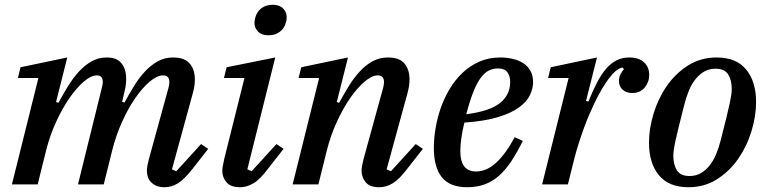

<svg xmlns="http://www.w3.org/2000/svg" viewBox="-20 -773 3225 805"><path d="M670 12Q650 12 636 6Q622 0 613 -9.5Q604 -19 600 -31Q596 -43 596 -56Q596 -67 598.5 -80.5Q601 -94 604 -105L687 -407Q690 -419 690 -429Q690 -457 664 -457Q639 -457 608.5 -431.5Q578 -406 548 -363Q518 -320 492 -262.5Q466 -205 450 -141L415 0H307L407 -405Q411 -420 411 -429Q411 -457 386 -457Q362 -457 332 -431.5Q302 -406 272 -363Q242 -320 215.5 -262.5Q189 -205 173 -141L138 0H30L141 -446H55L66 -491L262 -532L215 -345L225 -342Q245 -379 266 -413Q287 -447 311.5 -473.5Q336 -500 364.5 -516Q393 -532 428 -532Q470 -532 489.5 -507.5Q509 -483 509 -441Q509 -418 503 -393L492 -346L502 -343Q522 -380 543 -414Q564 -448 588.5 -474Q613 -500 641.5 -516Q670 -532 706 -532Q754 -532 775.5 -506.5Q797 -481 797 -440Q797 -425 794.5 -409.5Q792 -394 787 -377L701 -63L719 -55L823 -169L853 -149L788 -66Q753 -21 726 -4.5Q699 12 670 12Z M987 12Q947 12 929.5 -9Q912 -30 912 -56Q912 -67 915 -81Q918 -95 920 -106L1005 -446H919L930 -491L1134 -532L1017 -63L1035 -55L1139 -169L1169 -149L1104 -66Q1069 -19 1041 -3.5Q1013 12 987 12ZM1106 -625Q1077 -625 1062 -640.5Q1047 -656 1047 -676Q1047 -687 1050 -698Q1056 -723 1075.5 -738Q1095 -753 1123 -753Q1152 -753 1167 -737.5Q1182 -722 1182 -702Q1182 -697 1181.5 -691Q1181 -685 1179 -680Q1173 -655 1153.5 -640Q1134 -625 1106 -625Z M1570 12Q1530 12 1513 -9Q1496 -30 1496 -56Q1496 -67 1498.5 -80.5Q1501 -94 1504 -105L1587 -407Q1590 -419 1590 -429Q1590 -457 1564 -457Q1540 -457 1509.5 -431.5Q1479 -406 1449 -363Q1419 -320 1392.5 -262.5Q1366 -205 1350 -141L1315 0H1207L1318 -446H1232L1243 -491L1439 -532L1392 -345L1402 -342Q1422 -379 1443 -413Q1464 -447 1488.5 -473.5Q1513 -500 1542 -516Q1571 -532 1607 -532Q1655 -532 1676 -506.5Q1697 -481 1697 -440Q1697 -426 1694.5 -410Q1692 -394 1687 -377L1601 -63L1619 -55L1723 -169L1753 -149L1688 -66Q1654 -21 1626.5 -4.5Q1599 12 1570 12Z M1939 12Q1866 12 1832.5 -30Q1799 -72 1799 -153Q1799 -191 1806 -234Q1813 -277 1827.5 -319Q1842 -361 1865 -399.5Q1888 -438 1919 -467.5Q1950 -497 1989.5 -514.5Q2029 -532 2078 -532Q2104 -532 2128.5 -526.5Q2153 -521 2172.5 -509Q2192 -497 2203.5 -477Q2215 -457 2215 -428Q2215 -402 2202 -374.5Q2189 -347 2156.5 -323Q2124 -299 2068 -282Q2012 -265 1927 -259Q1919 -227 1914.5 -195.5Q1910 -164 1910 -139Q1910 -54 1976 -54Q2021 -54 2061.5 -92Q2102 -130 2138 -198L2172 -182Q2148 -134 2124 -97.5Q2100 -61 2072.5 -36.5Q2045 -12 2012 0Q1979 12 1939 12ZM1935 -294Q2035 -307 2077 -341.5Q2119 -376 2119 -429Q2119 -454 2107.5 -470Q2096 -486 2068 -486Q2046 -486 2028 -476.5Q2010 -467 1994 -444.5Q1978 -422 1963.5 -385Q1949 -348 1935 -294Z M2364 -446H2278L2289 -491L2483 -532L2437 -350L2447 -347Q2465 -392 2483 -426.5Q2501 -461 2521 -484.5Q2541 -508 2565 -520Q2589 -532 2618 -532Q2659 -532 2680.5 -511.5Q2702 -491 2702 -459Q2702 -429 2683 -406Q2664 -383 2631 -383Q2606 -383 2590.5 -397Q2575 -411 2575 -434Q2575 -448 2581.5 -461.5Q2588 -475 2596 -483L2590 -490Q2564 -485 2534 -445.5Q2504 -406 2474 -344Q2465 -325 2453 -298Q2441 -271 2429.5 -239.5Q2418 -208 2407 -174Q2396 -140 2388 -108L2361 0H2253Z M2871 -35Q2897 -35 2917.5 -46.5Q2938 -58 2954.5 -78.5Q2971 -99 2982.5 -126.5Q2994 -154 3002 -186Q3016 -241 3025 -277.5Q3034 -314 3039 -337.5Q3044 -361 3046 -375Q3048 -389 3048 -400Q3048 -437 3033 -461Q3018 -485 2980 -485Q2954 -485 2933.5 -473.5Q2913 -462 2896.5 -441.5Q2880 -421 2868.5 -393.5Q2857 -366 2849 -334Q2835 -279 2826 -242.5Q2817 -206 2812 -182.5Q2807 -159 2805 -144.5Q2803 -130 2803 -120Q2803 -83 2818 -59Q2833 -35 2871 -35ZM2866 12Q2784 12 2742.5 -38.5Q2701 -89 2701 -175Q2701 -233 2720 -296Q2739 -359 2775 -411.5Q2811 -464 2864 -498Q2917 -532 2985 -532Q3067 -532 3108.5 -481.5Q3150 -431 3150 -345Q3150 -287 3131 -224Q3112 -161 3076 -108.5Q3040 -56 2987 -22Q2934 12 2866 12Z"/></svg>

Font: IBM Plex Serif Medium
Style: Italic
Weight: 500
Italic angle: -14°
Designer: Mike Abbink, Paul van der Laan, Pieter van Rosmalen
Foundry: Bold Monday
Version: Version 2.5